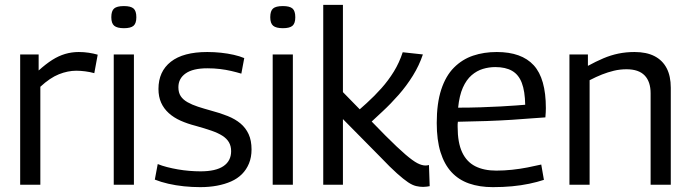

<svg xmlns="http://www.w3.org/2000/svg" viewBox="-20 -760 2843 790"><path d="M139 -536V-470Q169 -497 195 -513.5Q221 -530 248 -538Q275 -546 304 -546Q325 -546 345 -543Q365 -540 382 -535L368 -459Q350 -464 330.5 -466.5Q311 -469 294 -469Q259 -469 222.5 -454.5Q186 -440 146 -403V0H63V-536Z M490 -644Q462 -644 450 -654Q438 -664 438 -689Q438 -715 449.5 -725Q461 -735 490 -735Q518 -735 529.5 -725Q541 -715 541 -689Q541 -664 529.5 -654Q518 -644 490 -644ZM448 0V-536H531V0Z M617 -21 629 -85Q646 -78 667.5 -72.5Q689 -67 712 -63Q735 -59 759 -57Q783 -55 805 -55Q868 -55 899.5 -76.5Q931 -98 931 -138Q931 -159 922 -174.5Q913 -190 895 -201.5Q877 -213 849.5 -222.5Q822 -232 786 -242Q751 -251 723 -263.5Q695 -276 674.5 -294.5Q654 -313 643 -337.5Q632 -362 632 -394Q632 -466 683 -506Q734 -546 833 -546Q862 -546 889.5 -543Q917 -540 941.5 -534.5Q966 -529 985 -521L973 -457Q953 -463 931.5 -468Q910 -473 885.5 -476Q861 -479 833 -479Q774 -479 744 -458Q714 -437 714 -401Q714 -379 723.5 -364.5Q733 -350 751.5 -339.5Q770 -329 794.5 -321Q819 -313 848 -305Q886 -295 917 -282.5Q948 -270 969.5 -252Q991 -234 1003 -208Q1015 -182 1015 -145Q1015 -113 1004.5 -87.5Q994 -62 975.5 -43.5Q957 -25 931 -13.5Q905 -2 873 4Q841 10 804 10Q770 10 736.5 6.5Q703 3 672.5 -4Q642 -11 617 -21Z M1144 -644Q1116 -644 1104 -654Q1092 -664 1092 -689Q1092 -715 1103.5 -725Q1115 -735 1144 -735Q1172 -735 1183.5 -725Q1195 -715 1195 -689Q1195 -664 1183.5 -654Q1172 -644 1144 -644ZM1102 0V-536H1185V0Z M1721 9Q1707 9 1692 5.5Q1677 2 1659 -10Q1641 -22 1613.5 -46.5Q1586 -71 1547 -112L1391 -270V0H1310V-740H1391V-381L1566 -202Q1617 -151 1648 -124.5Q1679 -98 1697.5 -88.5Q1716 -79 1731 -79Q1734 -79 1737.5 -79.5Q1741 -80 1745 -81L1748 6Q1742 7 1735.5 8Q1729 9 1721 9ZM1490 -242 1424 -278Q1456 -306 1488.5 -335.5Q1521 -365 1549.5 -397Q1578 -429 1600.5 -465.5Q1623 -502 1637 -545L1720 -536Q1705 -491 1679 -449Q1653 -407 1620.5 -370Q1588 -333 1554 -301.5Q1520 -270 1490 -242Z M2008 10Q1953 10 1910 -5Q1867 -20 1837.5 -52Q1808 -84 1792.5 -134Q1777 -184 1777 -254Q1777 -335 1795.5 -391.5Q1814 -448 1848 -482Q1882 -516 1926.5 -531Q1971 -546 2024 -546Q2126 -546 2176 -491.5Q2226 -437 2226 -315Q2226 -309 2225.5 -298Q2225 -287 2224 -277Q2203 -276 2167.5 -273Q2132 -270 2085 -267Q2038 -264 1982 -262Q1926 -260 1864 -259Q1863 -254 1863 -249Q1863 -244 1863 -238Q1863 -173 1881.5 -133.5Q1900 -94 1935.5 -76Q1971 -58 2022 -58Q2054 -58 2087 -61.5Q2120 -65 2150.5 -71Q2181 -77 2207 -83L2218 -20Q2191 -11 2157.5 -4Q2124 3 2087 6.5Q2050 10 2008 10ZM1865 -317Q1913 -317 1957.5 -318.5Q2002 -320 2039.5 -322Q2077 -324 2103 -326Q2129 -328 2141 -329Q2140 -385 2127 -419Q2114 -453 2087 -468.5Q2060 -484 2018 -484Q1992 -484 1967 -476.5Q1942 -469 1920.5 -450.5Q1899 -432 1884.5 -399.5Q1870 -367 1865 -317Z M2323 0V-536H2399V-489Q2432 -507 2462.5 -520Q2493 -533 2524.5 -539.5Q2556 -546 2591 -546Q2640 -546 2673 -529Q2706 -512 2723 -479.5Q2740 -447 2740 -399V0H2657V-376Q2657 -424 2632.5 -449.5Q2608 -475 2558 -475Q2531 -475 2506 -469Q2481 -463 2457 -453.5Q2433 -444 2406 -430V0Z"/></svg>

Font: Georama ExtraCondensed Thin
Style: Regular
Weight: 400
Version: Version 1.001